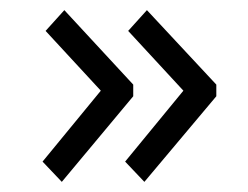

<svg xmlns="http://www.w3.org/2000/svg" viewBox="-20 -420 490 379"><path d="M265 -61 227 -101 342 -241 233 -359 270 -400 407 -253V-230ZM102 -61 64 -101 179 -241 70 -359 107 -400 243 -253V-230Z"/></svg>

Font: Inconsolata SemiCondensed
Style: Regular
Weight: 400
Width: 4
Monospace: yes
Designer: Raph Levien, Cyreal, Brenton Simpson
Foundry: Raph Levien, Cyreal, Google
Version: Version 3.001; ttfautohint (v1.8.2.53-6de2)